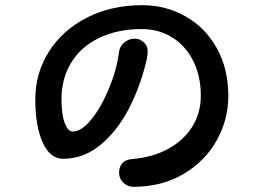

<svg xmlns="http://www.w3.org/2000/svg" viewBox="-20 -740 1040 740"><path d="M439 -73Q439 -123 490 -127Q570 -134 629.5 -167Q689 -200 721.5 -252.5Q754 -305 754 -371Q754 -445 725.5 -503.5Q697 -562 645 -595Q593 -628 526 -628Q434 -628 363.5 -594.5Q293 -561 255 -499.5Q217 -438 217 -358Q217 -298 229.5 -265.5Q242 -233 260 -233Q295 -233 333.5 -281.5Q372 -330 401.5 -402.5Q431 -475 439 -542Q443 -564 460.5 -577.5Q478 -591 500 -591Q518 -591 533.5 -577.5Q549 -564 549 -545Q549 -521 542 -497Q519 -402 475 -318Q431 -234 366.5 -181Q302 -128 223 -128Q173 -128 144.5 -191Q116 -254 116 -357Q116 -458 168.5 -541Q221 -624 315 -672Q409 -720 528 -720Q619 -720 695 -677Q771 -634 815.5 -554.5Q860 -475 860 -370Q860 -279 815 -198.5Q770 -118 686.5 -69Q603 -20 494 -20Q472 -20 455.5 -36Q439 -52 439 -73Z"/></svg>

Font: Tsukimi Rounded SemiBold
Style: Regular
Weight: 600
Designer: Takashi Funayama
Foundry: Takashi Funayama
Version: Version 1.032; ttfautohint (v1.8.3)